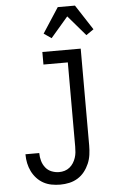

<svg xmlns="http://www.w3.org/2000/svg" viewBox="-64 -1018 627 1067"><g transform="rotate(-5 250.0 -484.0)"><path d="M228 8Q204 8 180 3.5Q156 -1 135 -12.5Q114 -24 97.5 -42Q81 -60 70.5 -81.5Q60 -103 55 -126.5Q50 -150 50 -174V-177H127V-175Q127 -154 133 -133Q139 -112 152.5 -95Q166 -78 186.5 -70Q207 -62 228 -62Q244 -62 259 -66.5Q274 -71 286.5 -81Q299 -91 307.5 -104.5Q316 -118 321 -133Q326 -148 327.5 -163.5Q329 -179 329 -195V-665H193V-735H407V-195Q407 -169 403.5 -143.5Q400 -118 390 -94.5Q380 -71 364 -50.5Q348 -30 326 -16.5Q304 -3 279 2.5Q254 8 228 8ZM251 -807 209 -836 300 -976H396L487 -836L445 -807L348 -920Z"/></g></svg>

Font: Iosevka Curly Slab
Style: Regular
Weight: 400
Monospace: yes
Designer: Belleve Invis
Foundry: Belleve Invis
Version: Version 22.1.2; ttfautohint (v1.8.4)